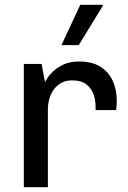

<svg xmlns="http://www.w3.org/2000/svg" viewBox="-20 -776 530 796"><path d="M78.8 0V-511H152.5L166.5 -435.8Q168 -438 175.8 -451Q183.5 -464 200.4 -480.2Q217.2 -496.5 243.8 -508.8Q270.2 -521 308.5 -521Q362.2 -521 396.4 -499.4Q430.5 -477.8 447.4 -440.8Q464.2 -403.8 464.2 -357.2Q464.2 -346.5 463.2 -336.1Q462.2 -325.8 461.5 -319.8H376.2V-338.8Q376.2 -361.2 367.6 -385.4Q359 -409.5 338 -426.1Q317 -442.8 279 -442.8Q251 -442.8 231.6 -431Q212.2 -419.2 200.4 -401.2Q188.5 -383.2 183.5 -363Q178.5 -342.8 178.5 -325.5V0ZM234.8 -589 312.8 -756H406.2L407 -753L306.5 -589Z"/></svg>

Font: Chivo Medium
Style: Regular
Weight: 500
Designer: Hector Gatti
Foundry: Omnibus-Type
Version: Version 2.002